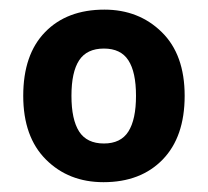

<svg xmlns="http://www.w3.org/2000/svg" viewBox="-20 -742 428 395"><path d="M359.9 -544.9Q359.9 -460.4 314.7 -413.8Q269.5 -367.2 192.9 -367.2Q121.1 -367.2 74.5 -413.8Q27.8 -460.4 27.8 -544.9Q27.8 -629.9 72.8 -676Q117.7 -722.2 194.8 -722.2Q265.6 -722.2 312.7 -676Q359.9 -629.9 359.9 -544.9ZM127 -544.9Q127 -496.1 142.8 -471.4Q158.7 -446.8 193.8 -446.8Q228.5 -446.8 244.1 -471.4Q259.8 -496.1 259.8 -544.9Q259.8 -593.8 244.1 -617.9Q228.5 -642.1 193.8 -642.1Q158.7 -642.1 142.8 -617.9Q127 -593.8 127 -544.9Z"/></svg>

Font: Open Sans
Style: Bold
Weight: 700
Designer: Monotype Design Team
Foundry: Monotype Imaging Inc.
Version: Version 3.000; ttfautohint (v1.8.4)